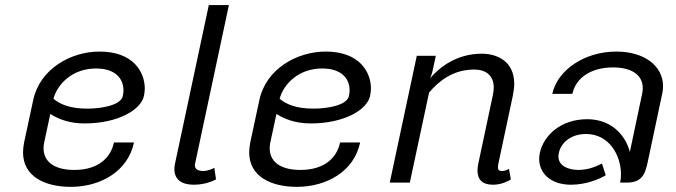

<svg xmlns="http://www.w3.org/2000/svg" viewBox="-20 -720 2665 757"><path d="M190.8 -330.8C207.5 -391.7 268.3 -450 358.3 -450C435 -450 466.7 -410 466.7 -364.2C466.7 -356.7 465.8 -349.2 464.2 -341.7C456.7 -305 380.8 -291.7 324.2 -291.7C255.8 -291.7 215.8 -309.2 190.8 -330.8ZM372.5 -516.7C259.2 -516.7 136.7 -448.3 110.8 -325L75 -158.3C72.5 -144.2 70.8 -131.7 70.8 -119.2C70.8 -24.2 156.7 16.7 259.2 16.7C375 16.7 484.2 -43.3 508.3 -158.3H429.2C417.5 -100.8 370 -50 273.3 -50C189.2 -50 151.7 -85.8 151.7 -135.8C151.7 -142.5 152.5 -150.8 154.2 -158.3L178.3 -270.8C207.5 -251.7 252.5 -233.3 312.5 -233.3C446.7 -233.3 535.8 -287.5 547.5 -341.7C549.2 -350.8 550.8 -360.8 550.8 -370.8C550.8 -436.7 505 -516.7 372.5 -516.7Z M831.7 -12.5 825 -58.3C816.7 -54.2 800 -45.8 780.8 -45.8C763.3 -45.8 748.3 -51.7 748.3 -68.3C748.3 -70.8 748.3 -72.5 749.2 -75L882.5 -700H803.3L670 -75C668.3 -67.5 667.5 -60 667.5 -53.3C667.5 -13.3 694.2 8.3 744.2 8.3C788.3 8.3 820 -6.7 831.7 -12.5Z M1082.5 -330.8C1099.2 -391.7 1160 -450 1250 -450C1326.7 -450 1358.3 -410 1358.3 -364.2C1358.3 -356.7 1357.5 -349.2 1355.8 -341.7C1348.3 -305 1272.5 -291.7 1215.8 -291.7C1147.5 -291.7 1107.5 -309.2 1082.5 -330.8ZM1264.2 -516.7C1150.8 -516.7 1028.3 -448.3 1002.5 -325L966.7 -158.3C964.2 -144.2 962.5 -131.7 962.5 -119.2C962.5 -24.2 1048.3 16.7 1150.8 16.7C1266.7 16.7 1375.8 -43.3 1400 -158.3H1320.8C1309.2 -100.8 1261.7 -50 1165 -50C1080.8 -50 1043.3 -85.8 1043.3 -135.8C1043.3 -142.5 1044.2 -150.8 1045.8 -158.3L1070 -270.8C1099.2 -251.7 1144.2 -233.3 1204.2 -233.3C1338.3 -233.3 1427.5 -287.5 1439.2 -341.7C1440.8 -350.8 1442.5 -360.8 1442.5 -370.8C1442.5 -436.7 1396.7 -516.7 1264.2 -516.7Z M1994.2 -12.5 1986.7 -54.2C1980.8 -50.8 1972.5 -45.8 1960 -45.8C1947.5 -45.8 1943.3 -50 1943.3 -60.8C1943.3 -65 1944.2 -69.2 1945 -75L2001.7 -341.7C2005 -359.2 2007.5 -375 2007.5 -389.2C2007.5 -480.8 1937.5 -508.3 1879.2 -508.3C1780 -508.3 1712.5 -454.2 1675.8 -411.7C1679.2 -420 1683.3 -430 1685.8 -441.7L1698.3 -500H1623.3L1516.7 0H1595.8L1671.7 -355C1709.2 -399.2 1765 -445.8 1849.2 -445.8C1894.2 -445.8 1926.7 -424.2 1926.7 -374.2C1926.7 -365 1925 -353.3 1922.5 -341.7L1865.8 -75C1864.2 -65 1862.5 -56.7 1862.5 -48.3C1862.5 -12.5 1881.7 8.3 1923.3 8.3C1957.5 8.3 1983.3 -5.8 1994.2 -12.5Z M2425 0H2450C2509.2 0 2523.3 -30 2534.2 -83.3L2590.8 -350C2593.3 -360 2594.2 -370.8 2594.2 -380C2594.2 -460 2520.8 -516.7 2410 -516.7C2285.8 -516.7 2178.3 -445 2157.5 -350H2236.7C2250.8 -415 2312.5 -454.2 2396.7 -454.2C2470.8 -454.2 2514.2 -424.2 2514.2 -372.5C2514.2 -365.8 2513.3 -358.3 2511.7 -350L2463.3 -120.8C2449.2 -177.5 2398.3 -250 2295 -250C2191.7 -250 2123.3 -186.7 2108.3 -116.7C2106.7 -109.2 2105.8 -101.7 2105.8 -93.3C2105.8 -40 2147.5 8.3 2231.7 8.3C2292.5 8.3 2347.5 -15.8 2368.3 -29.2L2353.3 -75C2334.2 -65.8 2301.7 -50 2260.8 -50C2220.8 -50 2181.7 -65.8 2181.7 -103.3C2181.7 -107.5 2182.5 -111.7 2183.3 -116.7C2191.7 -157.5 2230.8 -191.7 2290.8 -191.7C2381.7 -191.7 2428.3 -107.5 2428.3 -33.3C2428.3 -21.7 2427.5 -10.8 2425 0Z"/></svg>

Font: BoonHome
Style: Book Oblique
Weight: 400
Italic angle: -12°
Designer: Sungsit Sawaiwan
Foundry: Sungsit Sawaiwan
Version: Version 0.2